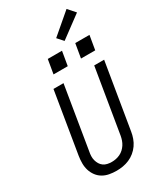

<svg xmlns="http://www.w3.org/2000/svg" viewBox="-287 -1287 1173 1392"><g transform="rotate(-30 300.0 -591.0)"><path d="M254 8Q254 8 254 8Q254 8 254 8Q223 8 193.5 2.5Q164 -3 139.5 -17.5Q115 -32 98 -55Q81 -78 72.5 -105.5Q64 -133 64 -163.5Q64 -194 69 -225L153 -735H237L151 -213Q147 -194 146.5 -175.5Q146 -157 150.5 -140Q155 -123 164 -108Q173 -93 187 -83Q201 -73 219 -69Q237 -65 255 -65Q273 -65 290.5 -68.5Q308 -72 325 -80Q342 -88 356 -101Q370 -114 380 -129.5Q390 -145 396 -162.5Q402 -180 405 -197L494 -735H577L486 -185Q482 -159 472.5 -132.5Q463 -106 447 -83Q431 -60 408.5 -41.5Q386 -23 360 -12Q334 -1 307.5 3.5Q281 8 254 8ZM436 -826 456 -944H575L555 -826ZM206 -826 226 -944H345L325 -826ZM397 -996 354 -1044 525 -1190 578 -1130Z"/></g></svg>

Font: Iosevka SS04 Extended
Style: Italic
Weight: 400
Width: 7
Italic angle: -9°
Monospace: yes
Designer: Belleve Invis
Foundry: Belleve Invis
Version: Version 19.0.0; ttfautohint (v1.8.4)